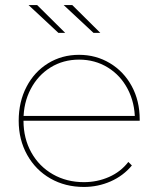

<svg xmlns="http://www.w3.org/2000/svg" viewBox="-20 -737 627 760"><path d="M312 3Q238 3 179.5 -30.5Q121 -64 87.5 -124Q54 -184 54 -259Q54 -334 85 -393.5Q116 -453 170.5 -486.5Q225 -520 293 -520Q360 -520 415 -487Q470 -454 501.5 -396Q533 -338 533 -264Q533 -263 533 -261.5Q533 -260 533 -259H65V-278H522L514 -263Q514 -330 485.5 -384.5Q457 -439 406.5 -470Q356 -501 293 -501Q230 -501 180 -470Q130 -439 101.5 -384.5Q73 -330 73 -263V-259Q73 -189 104 -133.5Q135 -78 189.5 -47Q244 -16 312 -16Q365 -16 411.5 -36.5Q458 -57 488 -96L502 -82Q468 -41 418 -19Q368 3 312 3ZM232 -717H266L377 -607H350ZM93 -717H127L238 -607H211Z"/></svg>

Font: Montserrat
Style: Regular
Weight: 400
Designer: Julieta Ulanovsky
Foundry: Julieta Ulanovsky
Version: Version 8.000